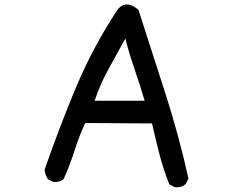

<svg xmlns="http://www.w3.org/2000/svg" viewBox="-20 -793 1040 843"><path d="M222.7 5.9Q219.7 5.9 213.9 5.9L190.4 -5.9Q177.7 -26.4 175.8 -47.9Q239.3 -231.4 313 -407.7Q386.7 -584 493.2 -746.1Q511.7 -773.4 537.1 -773.4Q559.6 -773.4 587.9 -750L706.1 -382.8Q764.6 -201.2 807.6 -8.8L794.9 15.6Q784.2 24.4 774.9 26.9Q765.6 29.3 759.8 29.3Q753.9 29.3 748 29.3L723.6 16.6Q696.3 -51.8 679.2 -119.1Q662.1 -186.5 647.5 -251L354.5 -252.9Q327.1 -195.3 308.6 -135.7Q288.1 -70.3 259.8 -7.8L258.8 -5.9Q244.1 5.9 222.7 5.9ZM395.5 -350.6H615.2Q592.8 -425.8 569.8 -492.2Q546.9 -558.6 530.3 -624L459 -494.1Q420.9 -426.8 395.5 -350.6Z"/></svg>

Font: JasonHandwriting2
Style: SemiBold
Weight: 600
Version: Version 1.04.7